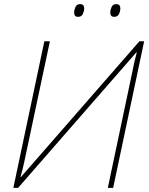

<svg xmlns="http://www.w3.org/2000/svg" viewBox="-20 -915 727 935"><path d="M45 0 196 -714H223L100 -135Q95 -110 91 -95Q87 -80 80 -53H82L659 -714H682L531 0H505L625 -568Q630 -594 634.5 -613.5Q639 -633 646 -659L644 -660L68 0ZM536 -833Q517 -833 517 -854Q517 -867 523.5 -881Q530 -895 546 -895Q566 -895 566 -874Q566 -861 559.5 -847Q553 -833 536 -833ZM360 -833Q341 -833 341 -854Q341 -867 347.5 -881Q354 -895 370 -895Q390 -895 390 -874Q390 -861 383.5 -847Q377 -833 360 -833Z"/></svg>

Font: Noto Sans Thin
Style: Italic
Weight: 100
Italic angle: -12°
Designer: Monotype Design Team
Foundry: Monotype Imaging Inc.
Version: Version 2.013; ttfautohint (v1.8.4.7-5d5b)